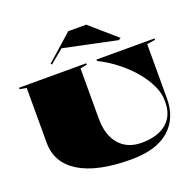

<svg xmlns="http://www.w3.org/2000/svg" viewBox="-158 -1118 1312 1285"><g transform="rotate(-20 497.5 -475.5)"><path d="M563 0Q322 0 195 -78Q68 -156 68 -298V-689L20 -698V-708H499V-698L451 -689V-332Q451 -213 508.5 -147Q566 -81 667 -81Q781 -81 844 -134Q907 -187 907 -282V-297Q907 -346 881.5 -401.5Q856 -457 810 -512Q764 -567 703 -615Q642 -663 572 -698V-708H985V-698L926 -689V-304Q926 -161 834 -80.5Q742 0 563 0ZM281 -779 273 -786 459 -951H587L773 -789L757 -779L378 -859Z"/></g></svg>

Font: Kalnia SemiExpanded
Style: Bold
Weight: 700
Width: 6
Designer: Frida Medrano
Foundry: Frida Medrano
Version: Version 1.105